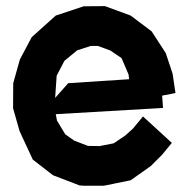

<svg xmlns="http://www.w3.org/2000/svg" viewBox="-20 -591 603 617"><path d="M382.3 -155.3 407.2 -177.7 439.5 -216.8 532.2 -131.8 500.5 -93.3 464.8 -57.6 399.9 -11.7 313.5 5.9H249.5L235.8 4.9L150.4 -27.8L85.4 -78.1L43 -169.4L22 -243.2L22.5 -323.7L43.9 -399.9L82 -471.7L159.2 -541L249 -570.8L317.4 -571.3L399.9 -541L467.3 -490.2L512.7 -420.4L534.7 -354L543.9 -292L501 -283.7L503.9 -244.1L159.2 -224.1L163.1 -203.6L189.5 -159.7L218.3 -139.2L262.7 -122.1L299.8 -121.6L345.2 -130.4ZM228 -429.2 187 -395.5 162.1 -347.7 157.2 -276.4 199.2 -323.7 395 -336.4 393.1 -351.6 370.6 -404.3 334.5 -428.7 294.4 -443.4H271.5Z"/></svg>

Font: Gap Sans
Style: Black
Weight: 400
Designer: Alexandre Liziard and Etienne Ozeray
Foundry: Interstices.io
Version: Version 1.6.1 - December 3. 2014